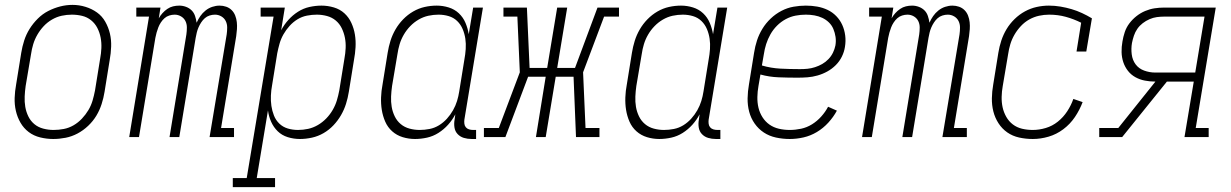

<svg xmlns="http://www.w3.org/2000/svg" viewBox="-20 -561 5040 786"><path d="M198 8Q171 8 144.5 1.5Q118 -5 97.5 -20.5Q77 -36 64 -58.5Q51 -81 45 -107Q39 -133 40 -160.5Q41 -188 46 -215L67 -345Q71 -370 79 -395Q87 -420 101 -442.5Q115 -465 134.5 -484.5Q154 -504 177.5 -516Q201 -528 226 -534.5Q251 -541 277 -541Q304 -541 330 -533Q356 -525 377 -510Q398 -495 411 -472Q424 -449 430 -423.5Q436 -398 435 -370Q434 -342 429 -315L408 -185Q404 -160 396 -135Q388 -110 374.5 -87.5Q361 -65 341 -46Q321 -27 297.5 -14.5Q274 -2 248.5 3Q223 8 198 8ZM199 -29Q220 -29 241 -33Q262 -37 281 -48Q300 -59 315.5 -75.5Q331 -92 342 -110.5Q353 -129 359 -149.5Q365 -170 369 -191L390 -321Q394 -342 395 -364Q396 -386 392 -407Q388 -428 378.5 -446.5Q369 -465 353 -478Q337 -491 316.5 -496Q296 -501 274 -501Q253 -501 232.5 -496.5Q212 -492 193 -481Q174 -470 159 -454Q144 -438 133 -419Q122 -400 116 -380Q110 -360 107 -339L85 -209Q82 -188 81 -166Q80 -144 83.5 -123.5Q87 -103 96 -84.5Q105 -66 120.5 -53Q136 -40 157 -34.5Q178 -29 199 -29Z M509 0 590 -493H538V-530H637L630 -486Q636 -497 645 -507Q654 -517 665 -524.5Q676 -532 688.5 -535Q701 -538 714 -538Q728 -538 741.5 -533Q755 -528 764.5 -518.5Q774 -509 778.5 -495.5Q783 -482 785 -468Q791 -482 800 -495Q809 -508 821.5 -518Q834 -528 849 -533Q864 -538 879 -538Q893 -538 906 -533.5Q919 -529 928.5 -519.5Q938 -510 943 -497Q948 -484 949.5 -470Q951 -456 950 -441.5Q949 -427 947 -413L885 -37H938V0H838L908 -420Q910 -434 910 -448.5Q910 -463 904 -475Q898 -487 886 -494Q874 -501 860 -501Q849 -501 838 -497.5Q827 -494 818.5 -486.5Q810 -479 803.5 -469Q797 -459 792.5 -448.5Q788 -438 785.5 -427.5Q783 -417 781 -406L714 0H674L743 -420Q745 -434 745 -448.5Q745 -463 739 -475Q733 -487 721 -494Q709 -501 695 -501Q684 -501 673 -497.5Q662 -494 653.5 -486.5Q645 -479 638.5 -469Q632 -459 628 -448.5Q624 -438 621 -427.5Q618 -417 616 -406L549 0Z M933 205V168H990L1100 -493H1047V-530H1146L1131 -437Q1143 -460 1160.5 -479.5Q1178 -499 1200 -513Q1222 -527 1247 -532.5Q1272 -538 1296 -538Q1322 -538 1347 -530.5Q1372 -523 1390 -506.5Q1408 -490 1418.5 -467Q1429 -444 1433 -419Q1437 -394 1435.5 -367.5Q1434 -341 1429 -315L1408 -185Q1404 -160 1396.5 -136Q1389 -112 1376 -89.5Q1363 -67 1345 -48Q1327 -29 1304.5 -16Q1282 -3 1257 2.5Q1232 8 1208 8Q1182 8 1158 0.5Q1134 -7 1117 -23.5Q1100 -40 1090 -62.5Q1080 -85 1077 -109L1031 168H1106V205ZM1200 -29Q1221 -29 1241.5 -33.5Q1262 -38 1281 -49Q1300 -60 1315.5 -76Q1331 -92 1342 -111Q1353 -130 1359 -150Q1365 -170 1369 -191L1390 -321Q1394 -342 1395 -364Q1396 -386 1392 -406.5Q1388 -427 1379 -445.5Q1370 -464 1354.5 -477Q1339 -490 1318.5 -495.5Q1298 -501 1277 -501Q1257 -501 1236.5 -497Q1216 -493 1198 -482Q1180 -471 1165.5 -455Q1151 -439 1140.5 -420.5Q1130 -402 1124.5 -382.5Q1119 -363 1115 -343L1094 -213Q1090 -192 1089 -170Q1088 -148 1091 -127.5Q1094 -107 1101.5 -88Q1109 -69 1123.5 -55Q1138 -41 1158 -35Q1178 -29 1200 -29Z M1679 8Q1653 8 1628.5 0.5Q1604 -7 1585.5 -23.5Q1567 -40 1557 -63Q1547 -86 1543 -111Q1539 -136 1540 -162.5Q1541 -189 1546 -215L1567 -345Q1571 -370 1578.5 -394Q1586 -418 1599 -440.5Q1612 -463 1630.5 -482Q1649 -501 1671.5 -514Q1694 -527 1718.5 -532.5Q1743 -538 1768 -538Q1793 -538 1817 -530.5Q1841 -523 1858.5 -506.5Q1876 -490 1885.5 -467.5Q1895 -445 1899 -421L1917 -530H1957L1881 -71Q1880 -63 1881 -54.5Q1882 -46 1887 -40Q1892 -34 1900 -31.5Q1908 -29 1917 -29H1929V8H1911Q1894 8 1879 3.5Q1864 -1 1853.5 -12Q1843 -23 1840.5 -39Q1838 -55 1841 -71L1844 -93Q1832 -70 1814.5 -50.5Q1797 -31 1775 -17Q1753 -3 1728 2.5Q1703 8 1679 8ZM1698 -29Q1718 -29 1738.5 -33Q1759 -37 1777 -48Q1795 -59 1809.5 -75Q1824 -91 1834.5 -109.5Q1845 -128 1851 -147.5Q1857 -167 1860 -187L1881 -317Q1885 -338 1886.5 -360Q1888 -382 1885 -402.5Q1882 -423 1874 -442Q1866 -461 1851.5 -475Q1837 -489 1817 -495Q1797 -501 1775 -501Q1754 -501 1733.5 -496.5Q1713 -492 1694 -481Q1675 -470 1659.5 -454Q1644 -438 1633 -419Q1622 -400 1616 -380Q1610 -360 1607 -339L1585 -209Q1582 -188 1581 -166Q1580 -144 1583.5 -123.5Q1587 -103 1596 -84.5Q1605 -66 1620.5 -53Q1636 -40 1656.5 -34.5Q1677 -29 1698 -29Z M1961 0V-37H2022L2108 -265L2098 -493H2041V-530H2137L2148 -283H2220L2261 -530H2302L2261 -283H2334L2426 -530H2514V-493H2453L2367 -265L2377 -37H2434V0H2338L2328 -247H2255L2214 0H2174L2214 -247H2142L2049 0Z M2679 8Q2653 8 2628.5 0.5Q2604 -7 2585.5 -23.5Q2567 -40 2557 -63Q2547 -86 2543 -111Q2539 -136 2540 -162.5Q2541 -189 2546 -215L2567 -345Q2571 -370 2578.5 -394Q2586 -418 2599 -440.5Q2612 -463 2630.5 -482Q2649 -501 2671.5 -514Q2694 -527 2718.5 -532.5Q2743 -538 2768 -538Q2793 -538 2817 -530.5Q2841 -523 2858.5 -506.5Q2876 -490 2885.5 -467.5Q2895 -445 2899 -421L2917 -530H2957L2881 -71Q2880 -63 2881 -54.5Q2882 -46 2887 -40Q2892 -34 2900 -31.5Q2908 -29 2917 -29H2929V8H2911Q2894 8 2879 3.5Q2864 -1 2853.5 -12Q2843 -23 2840.5 -39Q2838 -55 2841 -71L2844 -93Q2832 -70 2814.5 -50.5Q2797 -31 2775 -17Q2753 -3 2728 2.5Q2703 8 2679 8ZM2698 -29Q2718 -29 2738.5 -33Q2759 -37 2777 -48Q2795 -59 2809.5 -75Q2824 -91 2834.5 -109.5Q2845 -128 2851 -147.5Q2857 -167 2860 -187L2881 -317Q2885 -338 2886.5 -360Q2888 -382 2885 -402.5Q2882 -423 2874 -442Q2866 -461 2851.5 -475Q2837 -489 2817 -495Q2797 -501 2775 -501Q2754 -501 2733.5 -496.5Q2713 -492 2694 -481Q2675 -470 2659.5 -454Q2644 -438 2633 -419Q2622 -400 2616 -380Q2610 -360 2607 -339L2585 -209Q2582 -188 2581 -166Q2580 -144 2583.5 -123.5Q2587 -103 2596 -84.5Q2605 -66 2620.5 -53Q2636 -40 2656.5 -34.5Q2677 -29 2698 -29Z M3213 8Q3184 8 3156.5 2Q3129 -4 3107 -18.5Q3085 -33 3069.5 -55Q3054 -77 3047 -103.5Q3040 -130 3040.5 -158.5Q3041 -187 3046 -215L3067 -345Q3071 -371 3079 -395.5Q3087 -420 3101 -443Q3115 -466 3135 -485Q3155 -504 3179 -516.5Q3203 -529 3228.5 -533.5Q3254 -538 3279 -538Q3303 -538 3325.5 -534Q3348 -530 3368 -520.5Q3388 -511 3403.5 -495Q3419 -479 3428 -459Q3437 -439 3440 -416Q3443 -393 3439 -369Q3436 -349 3426.5 -329.5Q3417 -310 3401.5 -294.5Q3386 -279 3367 -268.5Q3348 -258 3327 -252Q3306 -246 3285.5 -244.5Q3265 -243 3245 -243Q3206 -243 3167.5 -244.5Q3129 -246 3093 -256L3085 -209Q3081 -187 3080.5 -164Q3080 -141 3085 -120Q3090 -99 3101.5 -81Q3113 -63 3130 -51Q3147 -39 3168.5 -34Q3190 -29 3213 -29Q3236 -29 3259.5 -34Q3283 -39 3304 -52Q3325 -65 3342 -84Q3359 -103 3370 -124L3406 -108Q3392 -82 3371 -59Q3350 -36 3324 -20.5Q3298 -5 3269.5 1.5Q3241 8 3213 8ZM3255 -278Q3271 -278 3286 -279.5Q3301 -281 3316.5 -286Q3332 -291 3346 -299Q3360 -307 3371.5 -319Q3383 -331 3390 -345.5Q3397 -360 3400 -375Q3403 -393 3400.5 -410Q3398 -427 3391.5 -442.5Q3385 -458 3373 -469.5Q3361 -481 3346 -488Q3331 -495 3314 -498Q3297 -501 3279 -501Q3258 -501 3237 -497Q3216 -493 3196.5 -482.5Q3177 -472 3161 -456Q3145 -440 3134 -420.5Q3123 -401 3116.5 -380.5Q3110 -360 3107 -339L3099 -293Q3136 -282 3175.5 -280Q3215 -278 3255 -278Z M3509 0 3590 -493H3538V-530H3637L3630 -486Q3636 -497 3645 -507Q3654 -517 3665 -524.5Q3676 -532 3688.5 -535Q3701 -538 3714 -538Q3728 -538 3741.5 -533Q3755 -528 3764.5 -518.5Q3774 -509 3778.5 -495.5Q3783 -482 3785 -468Q3791 -482 3800 -495Q3809 -508 3821.5 -518Q3834 -528 3849 -533Q3864 -538 3879 -538Q3893 -538 3906 -533.5Q3919 -529 3928.5 -519.5Q3938 -510 3943 -497Q3948 -484 3949.5 -470Q3951 -456 3950 -441.5Q3949 -427 3947 -413L3885 -37H3938V0H3838L3908 -420Q3910 -434 3910 -448.5Q3910 -463 3904 -475Q3898 -487 3886 -494Q3874 -501 3860 -501Q3849 -501 3838 -497.5Q3827 -494 3818.5 -486.5Q3810 -479 3803.5 -469Q3797 -459 3792.5 -448.5Q3788 -438 3785.5 -427.5Q3783 -417 3781 -406L3714 0H3674L3743 -420Q3745 -434 3745 -448.5Q3745 -463 3739 -475Q3733 -487 3721 -494Q3709 -501 3695 -501Q3684 -501 3673 -497.5Q3662 -494 3653.5 -486.5Q3645 -479 3638.5 -469Q3632 -459 3628 -448.5Q3624 -438 3621 -427.5Q3618 -417 3616 -406L3549 0Z M4208 8Q4179 8 4152 2Q4125 -4 4103.5 -19Q4082 -34 4067.5 -56.5Q4053 -79 4046.5 -105Q4040 -131 4040.5 -159Q4041 -187 4046 -215L4067 -345Q4071 -370 4079 -394.5Q4087 -419 4100.5 -441.5Q4114 -464 4133.5 -483Q4153 -502 4176 -514.5Q4199 -527 4224 -532.5Q4249 -538 4274 -538Q4298 -538 4321.5 -534Q4345 -530 4367 -523.5Q4389 -517 4409.5 -507.5Q4430 -498 4450 -486L4427 -350H4387L4406 -468Q4376 -483 4343.5 -492Q4311 -501 4275 -501Q4254 -501 4233.5 -496.5Q4213 -492 4194 -481.5Q4175 -471 4159.5 -454.5Q4144 -438 4133 -419Q4122 -400 4116 -380Q4110 -360 4107 -339L4085 -209Q4081 -187 4080.5 -164.5Q4080 -142 4084.5 -121.5Q4089 -101 4099.5 -82.5Q4110 -64 4126.5 -51.5Q4143 -39 4164 -34Q4185 -29 4208 -29Q4234 -29 4261 -37Q4288 -45 4310.5 -63Q4333 -81 4349 -105.5Q4365 -130 4374 -156L4412 -143Q4400 -111 4380.5 -82Q4361 -53 4333 -32Q4305 -11 4272.5 -1.5Q4240 8 4208 8Z M4480 0V-37H4558L4710 -227H4709Q4688 -227 4667 -231Q4646 -235 4628 -245Q4610 -255 4597.5 -271Q4585 -287 4578.5 -306.5Q4572 -326 4571.5 -347.5Q4571 -369 4575 -391Q4578 -410 4584.5 -429.5Q4591 -449 4603.5 -465.5Q4616 -482 4632.5 -495Q4649 -508 4668 -516Q4687 -524 4706.5 -527Q4726 -530 4746 -530H4957L4875 -37H4928V0H4829L4867 -227H4757L4574 0ZM4709 -264H4873L4911 -493H4746Q4731 -493 4716 -491Q4701 -489 4686 -482.5Q4671 -476 4658 -466Q4645 -456 4636 -443Q4627 -430 4622 -415Q4617 -400 4614 -385Q4610 -362 4613 -338.5Q4616 -315 4629 -297.5Q4642 -280 4664 -272Q4686 -264 4709 -264Z"/></svg>

Font: Iosevka Slab Extralight
Style: Italic
Weight: 200
Italic angle: -9°
Monospace: yes
Designer: Belleve Invis
Foundry: Belleve Invis
Version: Version 11.1.1; ttfautohint (v1.8.3)